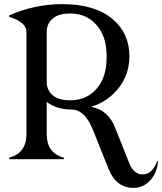

<svg xmlns="http://www.w3.org/2000/svg" viewBox="-20 -767 782 925"><path d="M205.1 -372.1Q205.1 -328.6 239.7 -303.7Q267.6 -283.7 318.4 -283.7Q408.7 -283.7 459 -357.4Q493.7 -407.7 493.7 -493.2Q493.7 -578.1 459 -628.4Q408.7 -702.1 318.4 -702.1Q267.6 -702.1 239.7 -682.1Q205.1 -657.2 205.1 -613.8ZM24.4 0V-7.3Q107.4 -29.3 107.4 -121.6V-613.8Q107.4 -659.7 24.4 -686Q24.4 -686 24.4 -692.9Q147.5 -747.1 280.3 -747.1Q436 -747.1 521 -676.3Q603.5 -607.4 603.5 -496.3Q603.5 -385.3 521 -310.1Q476.6 -269.5 418.9 -252.4Q500.5 -237.8 534.2 -152.8L602.5 18.6Q624.5 73.2 666.5 73.2Q693.4 73.2 710.7 54.7Q728 36.1 736.8 9.8H741.7Q735.8 67.9 702.6 103Q669.4 138.2 623.5 138.2Q539.6 138.2 502.9 46.4L428.2 -140.1Q388.7 -239.3 324.2 -239.3Q252.9 -239.3 205.1 -275.9V-122.1Q205.1 -28.8 288.1 -7.3V0Z"/></svg>

Font: Modern Antiqua
Style: Book
Weight: 400
Designer: Wojciech Kalinowski "wmk69" (wmk69@o2.pl)
Foundry: Wojciech Kalinowski "wmk69" (wmk69@o2.pl)
Version: Version 3.1.0; 2021-05-28